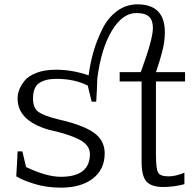

<svg xmlns="http://www.w3.org/2000/svg" viewBox="-20 -849 892 884"><path d="M402 -381 384 -455Q323 -486 239 -486Q190 -486 161 -467Q132 -448 132 -395Q132 -351 158 -333Q184 -315 250 -299Q361 -274 411.5 -238.5Q462 -203 462 -143Q462 -69 407.5 -27Q353 15 261 15Q195 15 139.5 -2Q84 -19 55 -37Q55 -38 55 -40Q55 -42 55.5 -49Q56 -56 56.5 -66.5Q57 -77 58.5 -99.5Q60 -122 61 -152H83L100 -80Q194 -35 260 -35Q394 -35 394 -140Q394 -182 343 -207.5Q292 -233 203 -252Q61 -294 61 -395Q61 -414 68 -434Q75 -454 92.5 -476.5Q110 -499 147.5 -513.5Q185 -528 238 -528Q313 -528 388 -502Q395 -557 410 -609.5Q425 -662 450.5 -714Q476 -766 518 -797.5Q560 -829 613 -829Q739 -829 739 -700Q739 -680 736 -657Q733 -634 726.5 -610.5Q720 -587 716 -572.5Q712 -558 705 -538L698 -517H832V-474H698V-139Q698 -72 708 -54.5Q718 -37 756 -37Q789 -37 829 -54V-1Q780 12 731 12Q679 12 655.5 -12Q632 -36 632 -104V-474H531V-517H628Q684 -668 684 -720Q684 -756 666 -772.5Q648 -789 608 -789Q544 -789 495 -707.5Q446 -626 428 -488Q428 -471 426 -434.5Q424 -398 423 -381Z"/></svg>

Font: Afta serif
Style: Regular
Weight: 400
Designer: parq.ink
Foundry: Oriol Esparraguera Font
Version: Version 1.000